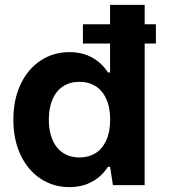

<svg xmlns="http://www.w3.org/2000/svg" viewBox="-20 -750 684 779"><path d="M612.5 -651.5V-573.3H316.4V-651.5ZM567 -435.6H426.6V-730.2H567ZM34.2 -264.6 98.4 -269.5 178.1 -264.6Q178.1 -218.3 192.6 -183.6Q207 -149 235.2 -130.1Q263.4 -111.2 303.3 -111.2Q339.7 -111.2 367.5 -128.5Q395.2 -145.7 411 -180.2Q426.9 -214.7 426.9 -264.6L495.2 -269.5L566.8 -264.6V1.1H438.1L426.6 -73.2H417.9Q394.2 -35.4 354.2 -13.1Q314.3 9.2 261.7 9.2Q196.5 9.2 144.7 -25Q93 -59.1 63.6 -121.2Q34.2 -183.3 34.2 -264.6ZM417.9 -456.1H426.6L438.1 -530.4H566.8V-264.6L495.2 -259.8L426.9 -264.6Q426.9 -314.6 411 -349.1Q395.2 -383.6 367.5 -400.8Q339.7 -418.1 303.3 -418.1Q263.4 -418.1 235.2 -399.2Q207 -380.3 192.6 -345.7Q178.1 -311 178.1 -264.6L98.4 -259.8L34.2 -264.6Q34.2 -346 63.6 -408.1Q93 -470.2 144.7 -504.3Q196.5 -538.5 261.7 -538.5Q314.3 -538.5 354.2 -516.2Q394.2 -493.8 417.9 -456.1Z"/></svg>

Font: Wand UI Pro
Style: Regular
Weight: 400
Designer: Andreas Faust
Version: Version 1.003;FEAKit 1.0